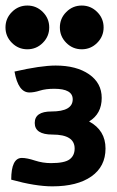

<svg xmlns="http://www.w3.org/2000/svg" viewBox="-24 -659 419 686"><path d="M163.1 6.8Q102.5 6.8 16.1 -17.1Q16.1 -94.7 54.2 -94.7Q72.3 -94.7 100.6 -85.4Q128.9 -76.2 158.2 -76.2Q206.5 -76.2 224.6 -89.6Q242.7 -103 242.7 -128.4Q242.7 -178.2 163.6 -178.2Q100.1 -178.2 100.1 -219.7Q100.1 -260.7 159.7 -260.7Q235.8 -260.7 235.8 -304.2Q235.8 -341.8 169.9 -341.8Q139.2 -341.8 118.4 -335.2Q97.7 -328.6 81.1 -328.6Q41 -328.6 27.8 -403.3Q121.6 -424.8 174.8 -424.8Q249 -424.8 294.2 -393.6Q339.4 -362.3 339.4 -309.1Q339.4 -252.4 294.4 -225.1Q353 -193.4 353 -128.4Q353 -64 302.5 -28.6Q252 6.8 163.1 6.8ZM268.1 -482.9Q235.8 -482.9 212.9 -505.9Q189.9 -528.8 189.9 -561Q189.9 -593.3 212.9 -616.2Q235.8 -639.2 268.1 -639.2Q300.3 -639.2 323.2 -616.2Q346.2 -593.3 346.2 -561Q346.2 -528.8 323.2 -505.9Q300.3 -482.9 268.1 -482.9ZM73.7 -482.9Q41.5 -482.9 18.6 -505.9Q-4.4 -528.8 -4.4 -561Q-4.4 -593.3 18.6 -616.2Q41.5 -639.2 73.7 -639.2Q106 -639.2 128.9 -616.2Q151.9 -593.3 151.9 -561Q151.9 -528.8 128.9 -505.9Q106 -482.9 73.7 -482.9Z"/></svg>

Font: Bainsley
Style: Bold
Weight: 700
Designer: Paul James MIller
Foundry: High-Logic / Made with FontCreator
Version: Version 1.411;March 28, 2021;FontCreator 13.0.0.2683 64-bit